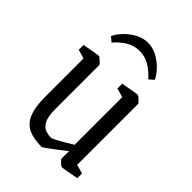

<svg xmlns="http://www.w3.org/2000/svg" viewBox="-194 -745 849 849"><g transform="rotate(45 230.5 -320.5)"><path d="M219 9Q171 9 138.5 -5.5Q106 -20 90 -57Q74 -94 74 -160V-399L32 -411V-441Q38 -442 56 -445.5Q74 -449 92 -452Q110 -455 114 -455Q117 -455 124 -449Q131 -443 137.5 -436.5Q144 -430 144 -427V-157Q144 -104 157 -81.5Q170 -59 188 -54Q206 -49 220 -49Q225 -49 242 -58Q259 -67 279.5 -79Q300 -91 316 -101V-399L274 -411V-441Q280 -442 298.5 -445.5Q317 -449 335 -452Q353 -455 357 -455Q360 -455 367 -449Q374 -443 380.5 -436.5Q387 -430 387 -427V-46L429 -35V-5Q422 -4 404 -0.5Q386 3 368.5 6Q351 9 346 9Q342 9 330 -2.5Q318 -14 318 -18L319 -64Q303 -51 280.5 -34Q258 -17 240 -4Q222 9 219 9ZM227 -650Q257 -650 284 -635.5Q311 -621 332 -599.5Q353 -578 364 -555L342 -536Q317 -564 288.5 -581Q260 -598 227 -598Q192 -598 164 -581Q136 -564 112 -536L90 -555Q101 -578 122 -599.5Q143 -621 170 -635.5Q197 -650 227 -650Z"/></g></svg>

Font: Grenze Gotisch Light
Style: Regular
Weight: 300
Designer: Renata Polastri
Foundry: Omnibus-Type
Version: Version 1.001